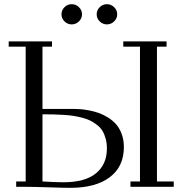

<svg xmlns="http://www.w3.org/2000/svg" viewBox="-20 -902 879 927"><path d="M22 -676.8V-702.1H231V-676.8H185.1V-376H339.8Q354 -376 370.1 -374.8Q386.2 -373.5 410.4 -368.9Q434.6 -364.3 456.3 -356.7Q478 -349.1 501 -335Q523.9 -320.8 540.5 -302Q557.1 -283.2 567.6 -254.9Q578.1 -226.6 578.1 -191.9Q578.1 -97.7 510 -46.4Q441.9 4.9 319.8 4.9Q288.1 4.9 214.1 2.4Q140.1 0 104 0H58.1V-25.9H104V-676.8ZM185.1 -25.9Q247.1 -22 286.1 -22Q390.6 -22 443.4 -65.2Q496.1 -108.4 496.1 -185.1Q496.1 -210.9 490.2 -232.4Q484.4 -253.9 474.9 -269.8Q465.3 -285.6 449.5 -298.1Q433.6 -310.5 417.7 -318.8Q401.9 -327.1 378.2 -333.3Q354.5 -339.4 334.7 -342.5Q314.9 -345.7 286.4 -347.4Q257.8 -349.1 236.6 -349.6Q215.3 -350.1 185.1 -350.1ZM291.5 -798.6Q276.9 -813 276.9 -833Q276.9 -853 291.5 -867.4Q306.2 -881.8 326.2 -881.8Q346.2 -881.8 361.1 -867.4Q376 -853 376 -833Q376 -813 361.1 -798.6Q346.2 -784.2 326.2 -784.2Q306.2 -784.2 291.5 -798.6ZM461.4 -798.6Q446.8 -813 446.8 -833Q446.8 -853 461.4 -867.4Q476.1 -881.8 496.1 -881.8Q516.1 -881.8 531 -867.4Q545.9 -853 545.9 -833Q545.9 -813 531 -798.6Q516.1 -784.2 496.1 -784.2Q476.1 -784.2 461.4 -798.6ZM575.2 -676.8V-702.1H784.2V-676.8H737.8V-25.9H818.8V0H609.9V-25.9H655.8V-676.8Z"/></svg>

Font: Dehuti Alt
Style: Book
Weight: 400
Version: Version 1.2